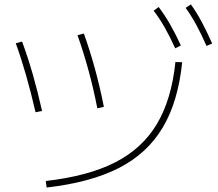

<svg xmlns="http://www.w3.org/2000/svg" viewBox="-20 -838 978 862"><path d="M767.6 -559.6 797.9 -558.6Q779.8 -381.3 710.4 -265.1Q641.1 -148.9 513.7 -83.7Q386.2 -18.6 189.5 3.9L185.5 -25.4Q374.5 -46.9 496.1 -108.6Q617.7 -170.4 683.8 -280.3Q750 -390.1 767.6 -559.6ZM50.8 -643.6 79.1 -651.4Q129.4 -516.1 168.9 -339.8L139.6 -334Q98.6 -512.2 50.8 -643.6ZM328.1 -679.7 356.4 -687.5Q411.1 -536.1 446.3 -358.4L417 -351.6Q384.3 -520.5 328.1 -679.7ZM669.9 -790 692.4 -806.6Q721.2 -768.1 744.6 -727.1Q768.1 -686 792 -633.8L766.6 -621.1Q742.2 -674.8 719.5 -714.6Q696.8 -754.4 669.9 -790ZM813.5 -802.7 836.9 -818.4Q864.3 -779.8 886.2 -738.5Q908.2 -697.3 932.6 -642.6L907.2 -631.8Q883.3 -686 861.3 -726.3Q839.4 -766.6 813.5 -802.7Z"/></svg>

Font: Pretendard Thin
Style: Regular
Weight: 100
Designer: Base glyphs from Inter by Rasmus Andersson; Hangeul glyphs from Noto Sans CJK(Source Han Sans) by Jang Soo-young and Kan
Foundry: Kil Hyung-jin
Version: Version 1.309